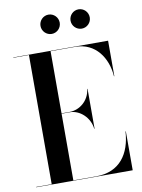

<svg xmlns="http://www.w3.org/2000/svg" viewBox="-101 -1023 807 1092"><g transform="rotate(-10 302.0 -477.5)"><path d="M374.5 -899C374.5 -868.5 399.5 -843.5 430 -843.5C460.5 -843.5 485.5 -868.5 485.5 -899C485.5 -930 460.5 -955 430 -955C399.5 -955 374.5 -930 374.5 -899ZM201 -899C201 -868.5 226 -843.5 256.5 -843.5C287 -843.5 312 -868.5 312 -899C312 -930 287 -955 256.5 -955C226 -955 201 -930 201 -899ZM400.5 -270.5H402.5V-500.5H400.5C393 -433.5 337 -389 280 -389H232.5V-748H375C492 -748 555.5 -652 563 -545H565V-750H17.5V-748H107.5V-2H17.5V0H575V-225H573C565.5 -98 502 -2 365 -2H232.5V-387H280C337 -387 393 -337.5 400.5 -270.5Z"/></g></svg>

Font: Bodoni* 96pt Medium
Style: Regular
Weight: 500
Version: Version 2.3